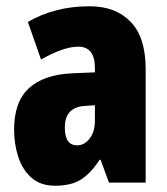

<svg xmlns="http://www.w3.org/2000/svg" viewBox="-20 -583 534 613"><path d="M266 -563Q349 -563 397 -513.5Q445 -464 445 -363V0H328L301 -73H298Q271 -31 239.5 -10.5Q208 10 156 10Q109 10 80 -16Q51 -42 38 -83Q25 -124 25 -169Q25 -258 72.5 -301.5Q120 -345 211 -349L283 -352V-366Q283 -434 230 -434Q183 -434 111 -393L69 -513Q110 -537 159.5 -550Q209 -563 266 -563ZM253 -245Q187 -242 187 -176Q187 -119 226 -119Q250 -119 266.5 -141Q283 -163 283 -198V-247Z"/></svg>

Font: Noto Sans Sinhala UI ExtraCondensed Black
Style: Regular
Weight: 900
Width: 2
Designer: Jelle Bosma - Monotype Design Team
Foundry: Monotype Imaging Inc.
Version: Version 2.006; ttfautohint (v1.8.4.7-5d5b)